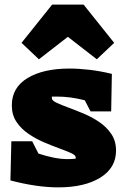

<svg xmlns="http://www.w3.org/2000/svg" viewBox="-20 -803 538 829"><path d="M25 -24 29 -193H119L146 -140Q179 -129 211 -122.5Q243 -116 272 -116Q290 -116 307 -118Q307 -120 307 -123Q307 -133 287 -142Q267 -151 235.5 -162.5Q204 -174 169 -189Q134 -204 102.5 -225.5Q71 -247 51 -277Q31 -307 31 -348Q31 -425 99 -466Q167 -507 280 -507Q321 -507 367.5 -501.5Q414 -496 463 -484L460 -322H371L346 -370Q315 -378 285 -382Q255 -386 226 -386Q215 -386 204 -386Q204 -383 204 -379Q204 -369 224 -359.5Q244 -350 275.5 -338.5Q307 -327 342.5 -312Q378 -297 409.5 -275.5Q441 -254 461 -224Q481 -194 481 -153Q481 -78 413 -36Q345 6 231 6Q139 6 25 -24ZM341 -783 473 -618 398 -547 273 -644 148 -547 73 -618 205 -783Z"/></svg>

Font: Piazzolla Black
Style: Regular
Weight: 900
Designer: Juan Pablo del Peral
Foundry: Huerta Tipografica
Version: Version 1.330